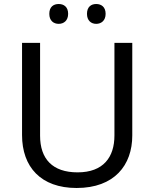

<svg xmlns="http://www.w3.org/2000/svg" viewBox="-20 -928 771 958"><path d="M226 -859C226 -825 247 -809 273 -809C298 -809 320 -825 320 -859C320 -894 298 -908 273 -908C247 -908 226 -894 226 -859ZM414 -859C414 -825 435 -809 460 -809C485 -809 507 -825 507 -859C507 -894 485 -908 460 -908C435 -908 414 -894 414 -859ZM640 -252V-714H551V-252C551 -144 496 -68 367 -68C242 -68 180 -135 180 -251V-714H90V-254C90 -95 184 10 362 10C551 10 640 -104 640 -252Z"/></svg>

Font: Noto Sans Runic
Style: Regular
Weight: 400
Designer: Monotype Design Team
Foundry: Monotype Imaging Inc.
Version: Version 2.002